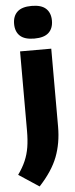

<svg xmlns="http://www.w3.org/2000/svg" viewBox="-90 -837 435 1107"><g transform="rotate(-5 127.0 -283.5)"><path d="M93 237 -24.5 159.5Q3.5 120.5 19.2 83.8Q35 47 41.8 5.5Q48.5 -36 48.5 -89V-548.5H229V-96.5Q229 -2 198.8 77Q168.5 156 93 237ZM137.5 -615Q81 -615 54.5 -639.8Q28 -664.5 28 -709.5Q28 -754 54.5 -779Q81 -804 137.5 -804Q194 -804 220.5 -779Q247 -754 247 -709.5Q247 -664.5 220.5 -639.8Q194 -615 137.5 -615Z"/></g></svg>

Font: Encode Sans SmCnd XBd
Style: Regular
Weight: 800
Width: 4
Designer: Multiple Designers
Foundry: Impallari Type
Version: Version 3.002; ttfautohint (v1.8.3) -l 8 -r 50 -G 200 -x 14 